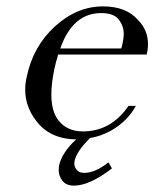

<svg xmlns="http://www.w3.org/2000/svg" viewBox="-20 -436 484 602"><path d="M162 -265 160 -256Q158 -251 156 -243L151 -222Q141 -176 141 -140Q141 -87 163 -59Q190 -24 240 -24Q328 -24 383 -104H406Q380 -56 329 -27Q297 -9 262 -3Q220 39 214 68Q213 73 213 77Q213 87 220.5 96.5Q228 106 244 106Q279 106 320 73L331 92Q261 146 212 146Q187 146 175.5 130.5Q164 115 164 97Q164 91 165 84Q174 42 219 1Q135 0 92 -59Q59 -103 59 -155Q59 -175 64 -196Q84 -291 152 -353Q221 -416 303 -416Q376 -416 413 -373Q444 -342 444 -297Q444 -282 440 -265ZM360 -284Q362 -289 363 -294L365 -304Q368 -318 368 -330Q368 -354 352.5 -374.5Q337 -395 297 -395Q208 -395 169 -284Z"/></svg>

Font: New Athena Unicode
Style: Italic
Weight: 400
Designer: J. Rusten 1997; rev. by R. Hancock 2001, 2002, rev. by D. Mastronarde 2002-2019
Foundry: Society for Classical Studies (formerly American Philological Association)
Version: Version 5.008